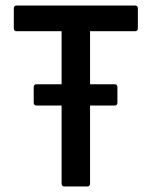

<svg xmlns="http://www.w3.org/2000/svg" viewBox="-20 -675 549 695"><path d="M213 0Q203 0 203 -11V-293H112Q102 -293 102 -304V-359Q102 -370 112 -370H203V-562H40Q30 -562 30 -573V-644Q30 -655 40 -655H469Q479 -655 479 -644V-573Q479 -562 469 -562H306V-370H395Q405 -370 405 -359V-304Q405 -293 395 -293H306V-11Q306 0 296 0Z"/></svg>

Font: Sofia Sans Extra Cond
Style: Bold
Weight: 700
Width: 1
Designer: Botio Nikoltchev, Ani Petrova
Foundry: lettersoup
Version: Version 4.100; ttfautohint (v1.8.3)